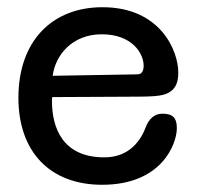

<svg xmlns="http://www.w3.org/2000/svg" viewBox="-20 -498 547 532"><path d="M126 -288C133 -344 179 -403 262 -403C346 -403 378 -350 378 -316C378 -301 373 -292 360 -292ZM125 -229C133 -229 315 -230 330 -230C403 -230 429 -231 447 -241C467 -252 474 -270 474 -297C474 -358 424 -478 264 -478C124 -478 31 -384 31 -227C31 -79 117 14 263 14C429 14 470 -100 470 -143C470 -176 454 -183 429 -183C407 -183 392 -167 384 -146C371 -111 340 -62 269 -62C152 -62 124 -146 124 -218C124 -220 124 -226 125 -229Z"/></svg>

Font: Life Savers
Style: ExtraBold
Weight: 800
Designer: Pablo Impallari, Rodrigo Fuenzalida, Brenda Gallo
Foundry: Pablo Impallari, Rodrigo Fuenzalida, Brenda Gallo
Version: Version 3.000